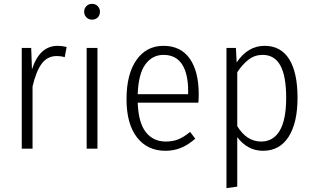

<svg xmlns="http://www.w3.org/2000/svg" viewBox="-20 -772 1622 997"><path d="M326 -528 316 -475Q297 -481 275 -481Q227 -481 197.5 -442.5Q168 -404 149 -323V0H93V-523H142L146 -412Q166 -473 199 -503.5Q232 -534 280 -534Q302 -534 326 -528Z M499 -711Q499 -693 487.5 -681.5Q476 -670 458 -670Q440 -670 428.5 -682Q417 -694 417 -711Q417 -728 428.5 -740Q440 -752 458 -752Q476 -752 487.5 -740Q499 -728 499 -711ZM486 0H430V-523H486Z M1010 -239H695Q699 -134 737.5 -85.5Q776 -37 841 -37Q878 -37 907 -49Q936 -61 967 -87L994 -52Q959 -21 921.5 -5Q884 11 839 11Q745 11 691 -59Q637 -129 637 -257Q637 -387 688.5 -460.5Q740 -534 829 -534Q918 -534 965 -468Q1012 -402 1012 -281Q1012 -259 1010 -239ZM957 -299Q957 -390 925 -438.5Q893 -487 829 -487Q771 -487 735 -438Q699 -389 695 -283H957Z M1525 -264Q1525 -134 1478.5 -61.5Q1432 11 1346 11Q1304 11 1270 -8Q1236 -27 1212 -60V197L1156 205V-523H1205L1209 -448Q1267 -534 1354 -534Q1438 -534 1481.5 -465Q1525 -396 1525 -264ZM1466 -264Q1466 -378 1435.5 -432.5Q1405 -487 1344 -487Q1303 -487 1271.5 -463Q1240 -439 1212 -397V-117Q1261 -37 1336 -37Q1399 -37 1432.5 -93.5Q1466 -150 1466 -264Z"/></svg>

Font: Fira Sans Condensed Light
Style: Regular
Weight: 300
Width: 3
Designer: bBox Type GmbH & Carrois Corporate GbR & Edenspiekermann AG
Foundry: bBox Type GmbH & Carrois Corporate GbR & Edenspiekermann AG
Version: Version 4.301